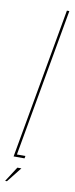

<svg xmlns="http://www.w3.org/2000/svg" viewBox="-142 -705 330 848"><g transform="rotate(10 22.5 -281.0)"><path d="M-34 0 86 -675H97L-21 -11H17L15 0ZM-52.2 112.9 -9 45.9H9.1L-43.9 112.9Z"/></g></svg>

Font: Anybody UltraCondensed Thin
Style: Italic
Weight: 100
Width: 1
Italic angle: -10°
Designer: Tyler Finck
Foundry: Etcetera Type Company
Version: Version 1.010; ttfautohint (v1.8.3) -l 8 -r 50 -G 200 -x 14 